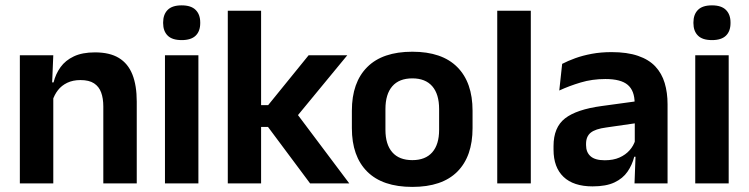

<svg xmlns="http://www.w3.org/2000/svg" viewBox="-20 -702 2866 735"><path d="M375.5 0V-294.5Q375.5 -325.5 367.2 -348Q359 -370.5 340 -383Q321 -395.5 288 -395.5Q259 -395.5 237.2 -385Q215.5 -374.5 201.8 -356.8Q188 -339 181 -316.5L161 -386.5H185Q193 -419 211.8 -445Q230.5 -471 262.8 -486.2Q295 -501.5 343.5 -501.5Q400 -501.5 435 -480.2Q470 -459 486.8 -417Q503.5 -375 503.5 -313V0ZM56 0V-490.5H184L179 -371L184 -360.5V0Z M611.5 0V-490.5H739.5V0ZM675.5 -548.5Q639 -548.5 621.8 -565.8Q604.5 -583 604.5 -613.5V-616Q604.5 -646.5 621.8 -664Q639 -681.5 675.5 -681.5Q711.5 -681.5 729 -664Q746.5 -646.5 746.5 -616V-613.5Q746.5 -582.5 729 -565.5Q711.5 -548.5 675.5 -548.5Z M1167 0 1006 -216H962.5V-299.5H1006.5L1161.5 -490.5H1309.5L1110.5 -249V-275L1317 0ZM852 0V-661H979.5V0Z M1558.5 13.5Q1444.5 13.5 1385.8 -45Q1327 -103.5 1327 -211.5V-278Q1327 -386.5 1385.8 -445.2Q1444.5 -504 1558.5 -504Q1672 -504 1730.5 -445.2Q1789 -386.5 1789 -278V-211.5Q1789 -103.5 1730.8 -45Q1672.5 13.5 1558.5 13.5ZM1558.5 -89Q1608.5 -89 1634.8 -119Q1661 -149 1661 -205V-284.5Q1661 -341.5 1634.8 -371.8Q1608.5 -402 1558.5 -402Q1508 -402 1481.8 -371.8Q1455.5 -341.5 1455.5 -284.5V-205Q1455.5 -149 1481.8 -119Q1508 -89 1558.5 -89Z M1883.5 0V-661H2012V0Z M2409 0 2413.5 -120 2410 -131V-284.5L2409.5 -306.5Q2409.5 -354.5 2383.2 -377Q2357 -399.5 2297.5 -399.5Q2247 -399.5 2202.8 -386.2Q2158.5 -373 2121 -355.5L2132 -457.5Q2154 -469 2182.2 -479.2Q2210.5 -489.5 2245.5 -496Q2280.5 -502.5 2321 -502.5Q2381 -502.5 2422.5 -488.2Q2464 -474 2488.8 -447.5Q2513.5 -421 2524.5 -384.2Q2535.5 -347.5 2535.5 -303V0ZM2248.5 11.5Q2175.5 11.5 2137.2 -25Q2099 -61.5 2099 -129V-143Q2099 -214.5 2143 -248.8Q2187 -283 2282.5 -296L2421.5 -315L2429 -232.5L2301 -214Q2259 -208.5 2241.2 -194Q2223.5 -179.5 2223.5 -151.5V-146.5Q2223.5 -119 2240.8 -103.8Q2258 -88.5 2295 -88.5Q2328 -88.5 2351.5 -99Q2375 -109.5 2390.2 -126.8Q2405.5 -144 2412 -165.5L2430 -102H2408Q2400 -70.5 2382.2 -44.8Q2364.5 -19 2332.5 -3.8Q2300.5 11.5 2248.5 11.5Z M2641.5 0V-490.5H2769.5V0ZM2705.5 -548.5Q2669 -548.5 2651.8 -565.8Q2634.5 -583 2634.5 -613.5V-616Q2634.5 -646.5 2651.8 -664Q2669 -681.5 2705.5 -681.5Q2741.5 -681.5 2759 -664Q2776.5 -646.5 2776.5 -616V-613.5Q2776.5 -582.5 2759 -565.5Q2741.5 -548.5 2705.5 -548.5Z"/></svg>

Font: Anek Gurmukhi SemiBold
Style: Regular
Weight: 600
Designer: Sarang Kulkarni (Gurmukhi), Yesha Goshar (Latin)
Foundry: Ek Type
Version: Version 1.003